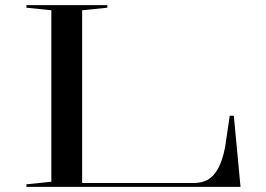

<svg xmlns="http://www.w3.org/2000/svg" viewBox="-20 -728 1037 748"><path d="M83 0V-10L180 -20V-688L83 -698V-708H398V-698L300 -688V-15H735Q767 -15 790.5 -28.5Q814 -42 830.5 -73Q847 -104 857 -155L875 -277H891L917 0Z"/></svg>

Font: Kalnia Expanded Light
Style: Regular
Weight: 300
Width: 7
Designer: Frida Medrano
Foundry: Frida Medrano
Version: Version 1.105